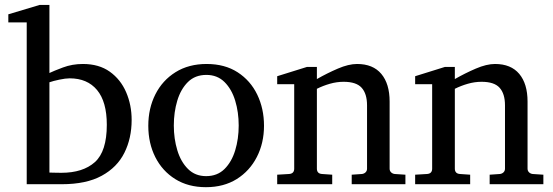

<svg xmlns="http://www.w3.org/2000/svg" viewBox="-20 -757 2273 789"><path d="M521 -264.2Q521 -189 491.2 -129.2Q461.4 -69.3 397.9 -34.7Q334.5 0 233.9 0H89.8V-665H14.2V-698.2L143.1 -736.8H183.1V-457Q200.2 -465.3 238.5 -479.7Q276.9 -494.1 320.8 -494.1Q386.7 -494.1 431.2 -462.4Q475.6 -430.7 498.3 -378.2Q521 -325.7 521 -264.2ZM418.9 -244.1Q418.9 -338.9 378.9 -387Q338.9 -435.1 266.1 -435.1Q249.5 -435.1 223.9 -429.7Q198.2 -424.3 183.1 -418.9V-47.9Q183.1 -47.9 200.4 -47.4Q217.8 -46.9 231.9 -46.9Q320.8 -46.9 369.9 -90.8Q418.9 -134.8 418.9 -244.1Z M1064.9 -240.2Q1064.9 -169.4 1035.6 -112.1Q1006.3 -54.7 952.9 -21.2Q899.4 12.2 826.2 12.2Q753.4 12.2 700.2 -21Q647 -54.2 618.2 -111.3Q589.4 -168.5 589.4 -240.2Q589.4 -311.5 618.4 -369.1Q647.5 -426.8 701.4 -460.4Q755.4 -494.1 829.1 -494.1Q903.8 -494.1 956.5 -460Q1009.3 -425.8 1037.1 -368.2Q1064.9 -310.5 1064.9 -240.2ZM960.9 -241.2Q960.9 -295.9 946.5 -343.3Q932.1 -390.6 902.6 -419.9Q873 -449.2 828.1 -449.2Q781.7 -449.2 752.2 -419.9Q722.7 -390.6 708.5 -343.3Q694.3 -295.9 694.3 -241.2Q694.3 -187 708.7 -139.4Q723.1 -91.8 752.7 -62.5Q782.2 -33.2 827.1 -33.2Q873 -33.2 902.6 -62.5Q932.1 -91.8 946.5 -139.2Q960.9 -186.5 960.9 -241.2Z M1646 0H1425.3V-39.1L1467.3 -42Q1476.1 -43 1482.2 -48.8Q1488.3 -54.7 1488.3 -64V-324.2Q1488.3 -371.6 1466.3 -396.2Q1444.3 -420.9 1392.1 -420.9Q1363.8 -420.9 1335.7 -412.8Q1307.6 -404.8 1282.2 -392.1V-64Q1282.2 -43.5 1303.2 -42L1345.2 -39.1V0H1119.1V-39.1L1168 -42Q1189 -43.5 1189 -64V-411.1H1119.1V-443.8L1241.2 -481.9H1282.2V-432.1Q1324.2 -456.1 1368.4 -475.1Q1412.6 -494.1 1447.3 -494.1Q1512.7 -494.1 1546.9 -453.4Q1581.1 -412.6 1581.1 -339.8V-64Q1581.1 -54.7 1587.2 -48.8Q1593.3 -43 1602.1 -42L1646 -39.1Z M2212.9 0H1992.2V-39.1L2034.2 -42Q2043 -43 2049.1 -48.8Q2055.2 -54.7 2055.2 -64V-324.2Q2055.2 -371.6 2033.2 -396.2Q2011.2 -420.9 1959 -420.9Q1930.7 -420.9 1902.6 -412.8Q1874.5 -404.8 1849.1 -392.1V-64Q1849.1 -43.5 1870.1 -42L1912.1 -39.1V0H1686V-39.1L1734.9 -42Q1755.9 -43.5 1755.9 -64V-411.1H1686V-443.8L1808.1 -481.9H1849.1V-432.1Q1891.1 -456.1 1935.3 -475.1Q1979.5 -494.1 2014.2 -494.1Q2079.6 -494.1 2113.8 -453.4Q2147.9 -412.6 2147.9 -339.8V-64Q2147.9 -54.7 2154.1 -48.8Q2160.2 -43 2168.9 -42L2212.9 -39.1Z"/></svg>

Font: Abyssinica SIL
Style: Regular
Weight: 400
Designer: Victor Gaultney and Lorna Evans
Foundry: SIL International
Version: Version 2.100